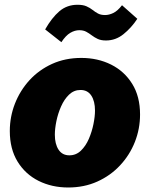

<svg xmlns="http://www.w3.org/2000/svg" viewBox="-20 -789 642 822"><path d="M272 13.7Q202.1 13.7 145.3 -14.6Q88.4 -43 55.2 -97.2Q22 -151.4 22 -228Q22 -289.1 43.9 -345.2Q65.9 -401.4 106.2 -445.6Q146.5 -489.7 202.9 -515.4Q259.3 -541 328.1 -541Q398.4 -541 455.6 -512.5Q512.7 -483.9 546.1 -429.9Q579.6 -376 579.6 -298.8Q579.6 -237.3 557.4 -181.2Q535.2 -125 494.1 -81.1Q453.1 -37.1 396.7 -11.7Q340.3 13.7 272 13.7ZM276.9 -124Q305.7 -124 326.4 -144Q347.2 -164.1 360.4 -194.6Q373.5 -225.1 380.1 -257.8Q386.7 -290.5 386.7 -315.4Q386.7 -356 370.8 -379.9Q355 -403.8 324.7 -403.8Q296.4 -403.8 275.6 -383.8Q254.9 -363.8 241.5 -333.3Q228 -302.7 221.4 -270.3Q214.8 -237.8 214.8 -212.4Q214.8 -172.4 230.7 -148.2Q246.6 -124 276.9 -124ZM433.6 -615.7Q412.6 -615.7 398.4 -622.3Q384.3 -628.9 372.8 -637.7Q361.3 -646.5 349.1 -653.1Q336.9 -659.7 319.3 -659.7Q300.3 -659.7 281 -648.4Q261.7 -637.2 242.7 -608.4L173.3 -663.1Q201.7 -712.9 234.1 -740.7Q266.6 -768.6 312 -768.6Q335.4 -768.6 350.3 -762Q365.2 -755.4 376.2 -746.6Q387.2 -737.8 399.4 -731.2Q411.6 -724.6 429.7 -724.6Q446.8 -724.6 465.1 -733.4Q483.4 -742.2 502.4 -766.6L567.9 -708.5Q542 -669.4 508.5 -642.6Q475.1 -615.7 433.6 -615.7Z"/></svg>

Font: Schibsted Grotesk Black
Style: Italic
Weight: 900
Italic angle: -12°
Designer: Bakken & Baeck AS, Henrik Kongsvoll
Foundry: Schibsted ASA
Version: Version 1.100;gftools[0.9.25]